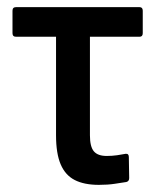

<svg xmlns="http://www.w3.org/2000/svg" viewBox="-20 -510 436 538"><path d="M257 8Q216 8 189.5 -5.5Q163 -19 150 -49.5Q137 -80 137 -131V-407H25Q15 -407 15 -417V-480Q15 -490 25 -490H371Q380 -490 380 -480V-417Q380 -407 371 -407H232V-131Q232 -99 243 -86Q254 -73 279 -73Q294 -73 308 -75Q322 -77 332 -79Q341 -80 341 -70L342 -11Q342 -2 334 0Q321 2 301.5 5Q282 8 257 8Z"/></svg>

Font: Sofia Sans Condensed SemiBold
Style: Regular
Weight: 600
Designer: Botio Nikoltchev, Ani Petrova
Foundry: lettersoup
Version: Version 4.101